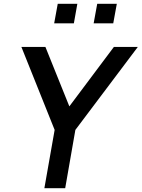

<svg xmlns="http://www.w3.org/2000/svg" viewBox="-20 -999 752 1019"><path d="M390.5 -979 372 -875H267.5L286.5 -979ZM600 -979 581 -875H477L496 -979ZM711.5 -750 380 -309.5 326 0H215.5L270 -309.5L93.5 -750H221L348 -434.5L584.5 -750Z"/></svg>

Font: Russisch Sans SemiBold
Style: Italic
Weight: 600
Width: 4
Italic angle: -10°
Designer: Michael Sharanda (font) & Cristiano Sobral (main changes)
Foundry: Michael Sharanda
Version: Version 2.00;September 8, 2020;FontCreator 13.0.0.2681 64-bi